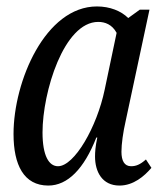

<svg xmlns="http://www.w3.org/2000/svg" viewBox="-20 -566 515 596"><path d="M130 10C190 10 241 -42 279 -139H282C276 -111 275 -93 275 -80C275 -33 297 10 351 10C394 10 428 -19 450 -45L433 -71C415 -55 402 -50 387 -50C366 -50 357 -67 357 -95C357 -119 362 -155 370 -190L444 -536H414L378 -510C356 -532 321 -546 281 -546C121 -546 22 -314 22 -150C22 -54 54 10 130 10ZM160 -50C132 -50 112 -82 112 -155C112 -280 178 -498 285 -498C306 -498 328 -490 342 -464L305 -288C281 -172 211 -50 160 -50Z"/></svg>

Font: Noto Serif ExtraCondensed
Style: Italic
Weight: 400
Width: 2
Italic angle: -12°
Designer: Monotype Design Team
Foundry: Monotype Imaging Inc.
Version: Version 2.014